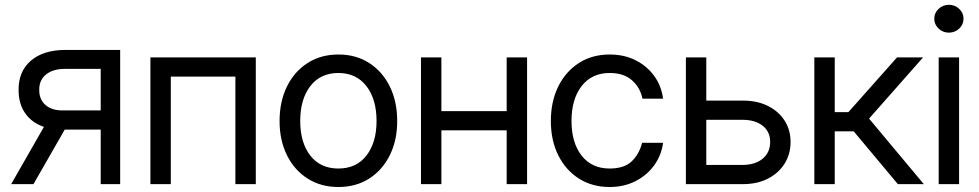

<svg xmlns="http://www.w3.org/2000/svg" viewBox="-20 -749 3984 781"><path d="M389.6 0V-221.7H243.2L116.2 0H25.4L158.7 -232.9Q109.4 -249.5 82.3 -288.6Q55.2 -327.6 55.7 -383.8Q55.2 -459 105.7 -502.2Q156.2 -545.4 244.1 -545.9H468.8V0ZM389.6 -299.8V-468.8H244.1Q195.3 -468.8 167.2 -446Q139.2 -423.3 139.6 -383.8Q139.2 -344.7 164.6 -322.3Q189.9 -299.8 234.4 -299.8Z M1020.5 -515.6V0H937.5V-437.5H674.8V0H591.8V-515.6Z M1356.4 11.7Q1285.2 11.7 1231.2 -22.7Q1177.2 -57.1 1147.2 -117.7Q1117.2 -178.2 1117.2 -256.8Q1117.2 -335.9 1147.2 -397Q1177.2 -458 1231.2 -492.7Q1285.2 -527.3 1356.4 -527.3Q1428.2 -527.3 1481.9 -492.7Q1535.6 -458 1565.7 -397Q1595.7 -335.9 1595.7 -256.8Q1595.7 -178.2 1565.7 -117.7Q1535.6 -57.1 1481.9 -22.7Q1428.2 11.7 1356.4 11.7ZM1356.4 -63.5Q1429.7 -63.5 1470.7 -116.5Q1511.7 -169.4 1511.7 -256.8Q1511.7 -345.2 1470.5 -398.7Q1429.2 -452.1 1356.4 -452.1Q1283.7 -452.1 1242.4 -398.9Q1201.2 -345.7 1201.2 -256.8Q1201.2 -168.9 1242.2 -116.2Q1283.2 -63.5 1356.4 -63.5Z M1775.4 -515.6V-296.9H2041V-515.6H2124V0H2041V-218.8H1775.4V0H1692.4V-515.6Z M2460 11.7Q2388.7 11.7 2334.7 -22.7Q2280.8 -57.1 2250.7 -117.7Q2220.7 -178.2 2220.7 -256.8Q2220.7 -335.9 2250.7 -397Q2280.8 -458 2334.7 -492.7Q2388.7 -527.3 2460 -527.3Q2518.6 -527.3 2564.9 -504.2Q2611.3 -481 2640.9 -440.4Q2670.4 -399.9 2677.2 -347.7H2593.3Q2584 -393.1 2550.5 -422.6Q2517.1 -452.1 2460 -452.1Q2387.2 -452.1 2345.9 -398.9Q2304.7 -345.7 2304.7 -256.8Q2304.7 -168.9 2345.7 -116.2Q2386.7 -63.5 2460 -63.5Q2518.1 -63.5 2548.8 -92Q2579.6 -120.6 2591.8 -168H2677.2Q2670.4 -117.2 2640.9 -76.4Q2611.3 -35.6 2564.7 -12Q2518.1 11.7 2460 11.7Z M2853 -339.8H3002.4Q3059.6 -339.8 3103 -318.4Q3146.5 -296.9 3171.1 -259Q3195.8 -221.2 3195.8 -171.9Q3195.8 -121.6 3171.1 -82.8Q3146.5 -43.9 3103 -22Q3059.6 0 3002.4 0H2770V-515.6H2853ZM2853 -261.7V-78.1H2999.5Q3051.8 -78.1 3082.3 -103.5Q3112.8 -128.9 3112.8 -171.9Q3112.8 -213.4 3082.3 -237.5Q3051.8 -261.7 2999.5 -261.7Z M3292.5 0V-515.6H3375.5V-293H3431.2L3628.9 -515.6H3734.9L3515.1 -266.6L3737.8 0H3632.3L3452.6 -214.8H3375.5V0Z M3798.3 0V-515.6H3881.3V0ZM3839.8 -616.2Q3815.4 -616.2 3797.9 -632.8Q3780.3 -649.4 3780.3 -672.9Q3780.3 -696.3 3797.9 -712.9Q3815.4 -729.5 3839.8 -729.5Q3864.3 -729.5 3881.8 -712.9Q3899.4 -696.3 3899.4 -672.9Q3899.4 -649.4 3881.8 -632.8Q3864.3 -616.2 3839.8 -616.2Z"/></svg>

Font: Inter Display
Style: Regular
Weight: 400
Designer: Rasmus Andersson
Foundry: rsms
Version: Version 4.000;git-37864ae